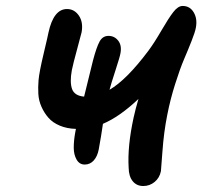

<svg xmlns="http://www.w3.org/2000/svg" viewBox="-20 -683 681 642"><path d="M263.2 -132.8Q245.6 -132.8 236.1 -149.4Q226.6 -166 226.6 -189Q226.6 -211.9 231 -236.8Q231.4 -239.3 232.4 -244.4Q233.4 -249.5 233.9 -252Q203.6 -252.9 179.9 -262.9Q156.2 -272.9 142.1 -289.1Q127.9 -305.2 118.7 -325.9Q109.4 -346.7 108.2 -369.1Q106.9 -391.6 108.9 -415Q111.3 -442.4 126 -503.9Q140.6 -565.4 142.1 -574.2Q159.2 -652.8 204.1 -652.8Q228.5 -652.8 243.7 -630.9Q258.8 -608.9 252.9 -575.2Q251 -566.4 237.8 -518.3Q224.6 -470.2 220.2 -448.2Q212.9 -408.2 220.9 -385.5Q229 -362.8 261.2 -359.9Q288.6 -469.7 291 -481Q302.7 -525.4 313 -544.2Q323.2 -563 342.8 -563Q362.8 -563 375.2 -547.1Q387.7 -531.2 382.8 -504.9Q380.9 -493.2 366 -447.5Q351.1 -401.9 346.2 -382.8Q403.3 -416 476.1 -513.2Q495.1 -538.6 519.5 -580.6Q543.9 -622.6 559.6 -642.8Q575.2 -663.1 590.8 -663.1Q615.2 -663.1 627.9 -641.4Q640.6 -619.6 634.8 -589.8Q632.3 -575.7 620.8 -546.6Q609.4 -517.6 595.7 -485.6Q582 -453.6 565.7 -402.1Q549.3 -350.6 539.1 -297.9Q527.8 -241.2 523.2 -177.2Q518.6 -113.3 518.1 -110.8Q513.7 -88.4 497.1 -74.7Q480.5 -61 459 -61Q437 -61 423.8 -77.1Q410.6 -93.3 410.2 -122.1Q405.8 -193.8 426.8 -290Q433.1 -318.8 442.9 -352.1Q379.9 -292.5 324.2 -269Q318.8 -230.5 310.1 -183.1Q305.7 -160.2 293.5 -146.5Q281.2 -132.8 263.2 -132.8Z"/></svg>

Font: Shantell Sans Irregular Bouncy
Style: Italic
Weight: 500
Italic angle: -11.31°
Designer: Stephen Nixon, Anya Danilova, Shantell Martin
Foundry: Arrow Type
Version: Version 1.006;[9816181b4]